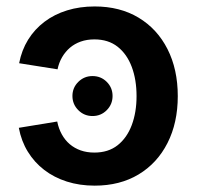

<svg xmlns="http://www.w3.org/2000/svg" viewBox="-20 -567 614 598"><path d="M268.1 -205.6Q242.2 -205.6 223.9 -223.9Q205.6 -242.2 205.6 -268.1Q205.6 -293.9 223.9 -312Q242.2 -330.1 268.1 -330.1Q294.4 -330.1 312.5 -312Q330.6 -293.9 330.6 -268.1Q330.6 -242.2 312.5 -223.9Q294.4 -205.6 268.1 -205.6ZM274.9 11.2Q228 11.2 188.2 -1.5Q148.4 -14.2 117.7 -37.8Q86.9 -61.5 66.7 -94.5Q46.4 -127.4 38.6 -168.9L158.2 -188.5Q162.6 -166.5 172.6 -148.4Q182.6 -130.4 197.3 -117.9Q211.9 -105.5 231.2 -98.6Q250.5 -91.8 273.9 -91.8Q317.4 -91.8 346.4 -114.7Q375.5 -137.7 390.4 -177.5Q405.3 -217.3 405.3 -267.6Q405.3 -318.8 390.4 -358.6Q375.5 -398.4 346.4 -421.4Q317.4 -444.3 273.9 -444.3Q250.5 -444.3 231.4 -437.5Q212.4 -430.7 198 -418.5Q183.6 -406.2 173.6 -389.2Q163.6 -372.1 159.2 -351.1L39.6 -370.1Q47.4 -410.6 67.6 -443.4Q87.9 -476.1 118.7 -499.3Q149.4 -522.5 189 -534.7Q228.5 -546.9 274.9 -546.9Q353.5 -546.9 411.6 -512Q469.7 -477.1 501.7 -414.1Q533.7 -351.1 533.7 -267.6Q533.7 -184.6 501.7 -121.6Q469.7 -58.6 411.6 -23.7Q353.5 11.2 274.9 11.2Z"/></svg>

Font: Inter 18pt SemiBold
Style: Regular
Weight: 600
Designer: Rasmus Andersson
Foundry: rsms
Version: Version 4.001;git-66647c0bb